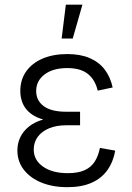

<svg xmlns="http://www.w3.org/2000/svg" viewBox="-20 -773 553 803"><path d="M261.7 9.8Q200.2 9.8 153.1 -9.5Q106 -28.8 79.3 -63.5Q52.7 -98.1 52.7 -144Q52.7 -172.9 64.5 -198.2Q76.2 -223.6 100.3 -243.2Q124.5 -262.7 162.8 -273.9Q201.2 -285.2 254.9 -285.2H314.9V-249H255.9Q216.3 -249 185.8 -236.6Q155.3 -224.1 138.2 -201.2Q121.1 -178.2 121.1 -147.5Q121.1 -103.5 159.9 -76.2Q198.7 -48.8 263.7 -48.8Q307.1 -48.8 334.2 -61.3Q361.3 -73.7 376.2 -97.2Q391.1 -120.6 397.9 -154.3L461.9 -143.1Q453.6 -95.7 429 -61.3Q404.3 -26.9 362.8 -8.5Q321.3 9.8 261.7 9.8ZM255.9 -261.7Q202.1 -261.7 165.5 -271.7Q128.9 -281.7 106.7 -299.6Q84.5 -317.4 74.7 -341.3Q64.9 -365.2 64.9 -392.1Q64.9 -439.9 89.6 -474.6Q114.3 -509.3 158.4 -528.1Q202.6 -546.9 261.7 -546.9Q315.9 -546.9 354.7 -530.3Q393.6 -513.7 417.5 -482.7Q441.4 -451.7 451.2 -407.2L388.7 -394Q377.9 -439.5 347.4 -463.9Q316.9 -488.3 261.2 -488.3Q201.7 -488.3 166.5 -461.7Q131.3 -435.1 131.3 -392.1Q131.3 -352.5 162.8 -329.1Q194.3 -305.7 256.8 -305.7H314.9V-261.7ZM237.8 -611.8 255.4 -753.4H324.7L284.2 -611.8Z"/></svg>

Font: Inter 18pt Light
Style: Regular
Weight: 300
Designer: Rasmus Andersson
Foundry: rsms
Version: Version 4.001;git-66647c0bb